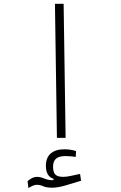

<svg xmlns="http://www.w3.org/2000/svg" viewBox="-20 -713 626 993"><path d="M274.4 0 264.2 -693.4H309.1L319.3 0ZM127 259.8 122.6 223.6Q134.8 213.4 146.5 207.5Q158.2 201.7 170.4 201.7Q189 201.7 208.7 210.2Q228.5 218.8 251 218.8Q253.9 218.8 256.8 218.3V211.9Q217.3 198.7 217.3 145Q217.3 102.5 242.4 80.8Q267.6 59.1 312.5 59.1Q345.2 59.1 373.5 68.4L371.6 98.6Q358.9 96.7 347.2 95.5Q335.4 94.2 319.8 94.2Q283.7 94.2 269 108.2Q254.4 122.1 254.4 148.4Q254.4 178.2 266.4 189.9Q278.3 201.7 306.6 201.7Q323.7 201.7 345.9 196.8Q368.2 191.9 394 186.5L399.4 221.7Q359.9 233.9 319.6 245.8Q279.3 257.8 249 257.8Q220.7 257.8 203.6 250.2Q186.5 242.7 169.9 242.7Q153.8 242.7 127 259.8Z"/></svg>

Font: Cascadia Mono NF ExtraLight
Style: Regular
Weight: 200
Monospace: yes
Designer: Aaron Bell
Foundry: Saja Typeworks
Version: Version 2404.023; ttfautohint (v1.8.4)